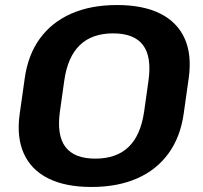

<svg xmlns="http://www.w3.org/2000/svg" viewBox="-20 -730 803 760"><path d="M342 10.1Q239 10.1 171.2 -23.7Q103.4 -57.5 74.2 -122.4Q45 -187.2 58 -279.3L78 -420.7Q91 -513.3 138.2 -577.9Q185.4 -642.5 262.7 -676.3Q340.1 -710.1 443 -710.1Q546.4 -710.1 614 -676.3Q681.6 -642.5 710.8 -577.9Q740 -513.3 727 -420.7L707 -279.3Q694 -187.2 646.8 -122.4Q599.6 -57.5 522.5 -23.7Q445.4 10.1 342 10.1ZM357.2 -102.1Q441 -102.1 489.2 -148.5Q537.3 -194.9 550.7 -289.7L567.7 -410.3Q581.1 -505.1 546.1 -551.5Q511.1 -597.9 427.8 -597.9Q344.4 -597.9 296.1 -551.5Q247.7 -505.1 234.3 -410.3L217.3 -289.7Q203.9 -194.9 238.9 -148.5Q273.9 -102.1 357.2 -102.1Z"/></svg>

Font: Pathway Extreme 8pt Thin
Style: Italic
Weight: 100
Italic angle: -8°
Designer: Eduardo Rodriguez Tunni
Foundry: Eduardo Rodriguez Tunni
Version: Version 1.000